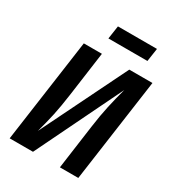

<svg xmlns="http://www.w3.org/2000/svg" viewBox="-206 -993 1011 1112"><g transform="rotate(30 299.5 -437.5)"><path d="M492 0H369L410 -297Q421 -377 435 -440.5Q449 -504 468 -574L189 0H33L130 -691H251L210 -394Q198 -308 185.5 -250Q173 -192 153 -119L434 -691H589ZM239 -787 252 -875H513L500 -787Z"/></g></svg>

Font: Fira Sans Condensed Medium
Style: Italic
Weight: 500
Width: 3
Italic angle: -8°
Designer: bBox Type GmbH & Carrois Corporate GbR & Edenspiekermann AG
Foundry: bBox Type GmbH & Carrois Corporate GbR & Edenspiekermann AG
Version: Version 4.301